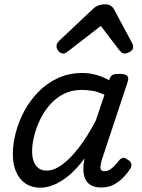

<svg xmlns="http://www.w3.org/2000/svg" viewBox="-20 -860 663 897"><path d="M169 17Q129 17 100 -2Q71 -21 55.5 -56.5Q40 -92 40 -141Q40 -186 53 -237.5Q66 -289 92 -338.5Q118 -388 157.5 -429Q197 -470 249 -494.5Q301 -519 366 -519Q398 -519 430 -510Q462 -501 490 -485L491 -489Q497 -506 507 -510.5Q517 -515 535 -515Q566 -515 574.5 -505.5Q583 -496 576 -476L455 -111Q451 -97 449.5 -85Q448 -73 452.5 -66.5Q457 -60 468 -60Q481 -60 492.5 -67Q504 -74 515 -85.5Q526 -97 536 -110Q543 -119 552.5 -122Q562 -125 575 -115Q592 -105 593.5 -94.5Q595 -84 590 -74Q580 -57 561 -36Q542 -15 515.5 0.5Q489 16 454 16Q422 16 403.5 4.5Q385 -7 377.5 -25.5Q370 -44 369.5 -66Q369 -88 373 -110Q374 -112 374.5 -114.5Q375 -117 375 -120Q338 -70 301.5 -40Q265 -10 231.5 3.5Q198 17 169 17ZM130 -153Q130 -125 138 -104.5Q146 -84 161 -73.5Q176 -63 198 -63Q232 -63 270 -90.5Q308 -118 348.5 -170.5Q389 -223 428 -298L468 -417Q439 -431 413 -435.5Q387 -440 362 -440Q314 -440 276.5 -420.5Q239 -401 211.5 -369Q184 -337 166 -298.5Q148 -260 139 -222Q130 -184 130 -153ZM276 -610Q263 -610 253.5 -621Q244 -632 244 -644Q244 -653 248 -659Q252 -665 256 -669L414 -818Q428 -831 442 -835.5Q456 -840 472 -840Q485 -840 496.5 -833.5Q508 -827 514 -814L596 -661Q600 -654 601 -649Q602 -644 602 -639Q602 -627 587.5 -618.5Q573 -610 563 -610Q553 -610 547.5 -615Q542 -620 537 -626L451 -739L304 -625Q298 -621 291 -615.5Q284 -610 276 -610Z"/></svg>

Font: Playwrite CZ
Style: Regular
Weight: 400
Designer: Veronika Burian, José Scaglione
Foundry: TypeTogether
Version: Version 1.002